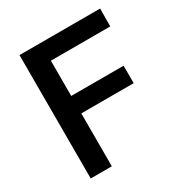

<svg xmlns="http://www.w3.org/2000/svg" viewBox="-172 -871 950 1000"><g transform="rotate(-30 302.5 -371.0)"><path d="M571 -742H86V0H213V-318H528V-423H213V-635H570Z"/></g></svg>

Font: Morrison SemiBold
Style: Regular
Weight: 600
Designer: Pablo Impallari, Rodrigo Fuenzalida (Modified by Dan O. Williams)
Version: Version 0.030; ttfautohint (v1.8.1)